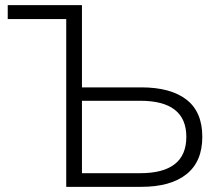

<svg xmlns="http://www.w3.org/2000/svg" viewBox="-20 -725 855 745"><path d="M237 0V-651H10V-705H298V-386H528Q642 -386 703.5 -338.5Q765 -291 765 -194Q765 -98 703.5 -49Q642 0 528 0ZM298 -53H524Q703 -53 703 -194Q703 -334 524 -334H298Z"/></svg>

Font: Winston Light
Style: Regular
Weight: 300
Designer: Original fonts by Vernon Adams / Changes by Cristiano Sobral
Foundry: Original fonts by Vernon Adams / Changes by Cristiano Sobral
Version: Version 2.503;July 17, 2020;FontCreator 13.0.0.2655 64-bit